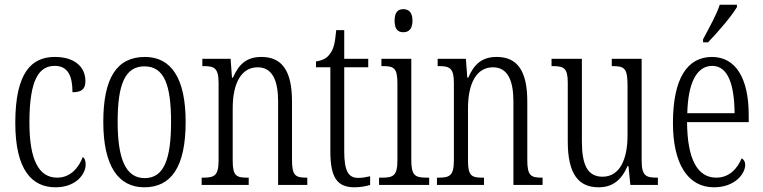

<svg xmlns="http://www.w3.org/2000/svg" viewBox="-20 -786 3242 816"><path d="M216 10C304 10 344 -47 344 -86C344 -103 340 -113 332 -119C315 -75 281 -31 223 -31C145 -31 105 -106 105 -265C105 -453 148 -506 213 -506C270 -506 288 -461 288 -394C324 -394 343 -405 343 -441C343 -503 296 -544 213 -544C115 -544 45 -479 45 -264C45 -63 116 10 216 10Z M593 10C708 10 769 -77 769 -268C769 -453 708 -544 596 -544C476 -544 419 -454 419 -268C419 -79 484 10 593 10ZM595 -29C514 -29 480 -111 480 -268C480 -425 510 -504 594 -504C678 -504 707 -425 707 -268C707 -112 678 -29 595 -29Z M837 0H1037V-31H1031C985 -31 969 -38 969 -103V-326C969 -433 1006 -500 1075 -500C1138 -500 1162 -443 1162 -355V0H1286V-31H1282C1237 -31 1221 -39 1221 -105V-355C1221 -486 1178 -544 1091 -544C1031 -544 996 -516 970 -456H966L960 -536H840V-505H845C891 -505 909 -497 909 -433V-105C909 -39 891 -31 844 -31H837Z M1487 10C1513 10 1537 5 1553 0V-37C1535 -33 1522 -30 1502 -30C1462 -30 1443 -57 1443 -142V-500H1545V-536H1443V-658H1409C1404 -606 1399 -578 1382 -557C1370 -539 1351 -529 1323 -525V-500H1384V-143C1384 -28 1415 10 1487 10Z M1694 -649C1716 -649 1733 -661 1733 -698C1733 -735 1716 -747 1694 -747C1672 -747 1657 -735 1657 -698C1657 -661 1672 -649 1694 -649ZM1591 0H1804V-31H1793C1744 -31 1728 -40 1728 -106V-536H1601V-505H1609C1656 -505 1669 -495 1669 -430V-104C1669 -40 1652 -31 1604 -31H1591Z M1837 0H2037V-31H2031C1985 -31 1969 -38 1969 -103V-326C1969 -433 2006 -500 2075 -500C2138 -500 2162 -443 2162 -355V0H2286V-31H2282C2237 -31 2221 -39 2221 -105V-355C2221 -486 2178 -544 2091 -544C2031 -544 1996 -516 1970 -456H1966L1960 -536H1840V-505H1845C1891 -505 1909 -497 1909 -433V-105C1909 -39 1891 -31 1844 -31H1837Z M2524 10C2581 10 2620 -18 2647 -80H2651L2659 0H2776V-31H2773C2725 -31 2707 -38 2707 -105V-536H2580V-505H2583C2633 -505 2647 -497 2647 -424V-210C2647 -111 2615 -35 2541 -35C2477 -35 2453 -85 2453 -186V-536H2324V-505H2328C2376 -505 2393 -497 2393 -435V-185C2393 -46 2439 10 2524 10Z M2968 -619V-606H2989C3033 -651 3092 -721 3112 -756V-766H3039C3024 -721 2997 -674 2968 -619ZM3014 10C3104 10 3147 -48 3147 -85C3147 -100 3140 -109 3132 -113C3114 -70 3080 -31 3024 -31C2946 -31 2901 -106 2900 -267H3162V-298C3162 -454 3106 -544 3006 -544C2900 -544 2840 -451 2840 -263C2840 -89 2904 10 3014 10ZM3102 -305H2901C2904 -430 2939 -506 3007 -506C3075 -506 3101 -424 3102 -305Z"/></svg>

Font: Noto Serif Hebrew ExtraCondensed Light
Style: Regular
Weight: 300
Width: 2
Designer: Monotype Design Team
Foundry: Monotype Imaging Inc.
Version: Version 2.004